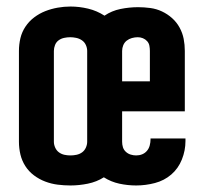

<svg xmlns="http://www.w3.org/2000/svg" viewBox="-20 -560 640 588"><path d="M196 8Q176 8 156.5 5.5Q137 3 118.5 -4Q100 -11 84 -23Q68 -35 57.5 -51.5Q47 -68 42.5 -87Q38 -106 38 -126V-404Q38 -424 42.5 -443Q47 -462 58 -478.5Q69 -495 85 -507Q101 -519 119 -526Q137 -533 156.5 -536.5Q176 -540 196 -540Q223 -540 250 -533.5Q277 -527 300 -512Q322 -527 349 -532.5Q376 -538 403 -538Q421 -538 440 -535.5Q459 -533 476 -525Q493 -517 507 -504.5Q521 -492 530 -475.5Q539 -459 542.5 -441Q546 -423 546 -404V-219H354V-126Q354 -117 356.5 -109Q359 -101 365.5 -95Q372 -89 380.5 -86.5Q389 -84 397 -84Q407 -84 415.5 -87.5Q424 -91 430 -98Q436 -105 438.5 -114.5Q441 -124 441 -133Q441 -134 441 -134.5Q441 -135 441 -136H548Q548 -134 548 -132Q548 -130 548 -128Q548 -99 537 -71.5Q526 -44 504.5 -25.5Q483 -7 454.5 0.5Q426 8 397 8Q371 8 345.5 2.5Q320 -3 298 -17Q276 -3 249 2.5Q222 8 196 8ZM439 -311V-404Q439 -412 437.5 -420Q436 -428 430.5 -434Q425 -440 417.5 -443Q410 -446 402 -446Q393 -446 384 -443.5Q375 -441 368 -435.5Q361 -430 357.5 -421.5Q354 -413 354 -404V-311ZM196 -84Q205 -84 214.5 -86Q224 -88 231.5 -93.5Q239 -99 243 -108Q247 -117 247 -126V-404Q247 -413 243 -422Q239 -431 231 -436.5Q223 -442 213.5 -444Q204 -446 195 -446Q186 -446 176.5 -444Q167 -442 159.5 -436.5Q152 -431 148.5 -422Q145 -413 145 -404V-126Q145 -117 149 -108Q153 -99 160.5 -93.5Q168 -88 177 -86Q186 -84 196 -84Z"/></svg>

Font: Iosevka Curly SmBdEx
Style: Regular
Weight: 600
Width: 7
Monospace: yes
Designer: Belleve Invis
Foundry: Belleve Invis
Version: Version 11.1.0; ttfautohint (v1.8.3)